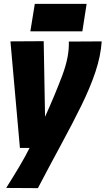

<svg xmlns="http://www.w3.org/2000/svg" viewBox="-20 -763 546 993"><path d="M336 -548 506 -549Q501 -473 473.5 -391Q446 -309 400.5 -216.5Q355 -124 297.5 -18Q240 88 176 210L12 209Q53 144 82 95Q111 46 133 2H83L34 -549L206 -550L213 -159Q265 -274 302 -372.5Q339 -471 336 -548ZM137 -601 160 -743H428L406 -601Z"/></svg>

Font: Georama Semi Condensed Black
Style: Italic
Weight: 900
Width: 4
Italic angle: -9°
Designer: Jean-Baptiste Levee
Foundry: Production Type
Version: Version 1.000